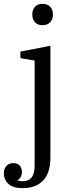

<svg xmlns="http://www.w3.org/2000/svg" viewBox="-60 -766 383 998"><path d="M58 212Q8 212 -16 190Q-40 168 -40 134Q-40 112 -27 97Q-14 82 9 82Q31 82 42.5 95Q54 108 54 129Q54 143 47.5 154.5Q41 166 32 169V172Q41 176 58 176Q120 176 120 96V-451L46 -464V-498L202 -528V52Q202 133 164 172.5Q126 212 58 212ZM161 -635Q135 -635 121.5 -650.5Q108 -666 108 -688V-693Q108 -715 121.5 -730.5Q135 -746 161 -746Q187 -746 201 -730.5Q215 -715 215 -693V-688Q215 -666 201 -650.5Q187 -635 161 -635Z"/></svg>

Font: IBM Plex Serif
Style: Regular
Weight: 400
Designer: Mike Abbink, Paul van der Laan, Pieter van Rosmalen
Foundry: Bold Monday
Version: Version 2.6